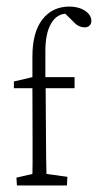

<svg xmlns="http://www.w3.org/2000/svg" viewBox="-20 -567 299 587"><path d="M184.6 0H31.7L30.3 -23.9L79.1 -35.2Q79.6 -47.4 79.6 -68.8Q79.6 -90.3 79.6 -135.3L79.1 -297.4V-394.5Q79.1 -468.3 109.6 -507.6Q140.1 -546.9 192.4 -546.9Q220.2 -546.9 239.7 -534.2Q259.3 -521.5 259.3 -502.9Q259.3 -494.1 253.7 -488.8Q248 -483.4 239.7 -483.4Q220.2 -483.4 206.1 -499L174.3 -530.3L185.5 -525.4Q153.8 -525.4 136.2 -495.1Q118.7 -464.8 118.7 -411.1V-331.1L119.6 -297.4L120.6 -143.1Q120.6 -111.8 121.1 -80.8Q121.6 -49.8 122.1 -35.2L186 -26.4ZM22.5 -297.4V-317.9L79.1 -331.1H143.1H208V-297.4Z"/></svg>

Font: Lateef ExtraLight
Style: Regular
Weight: 200
Designer: SIL International
Foundry: SIL International
Version: Version 4.200